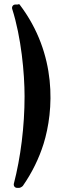

<svg xmlns="http://www.w3.org/2000/svg" viewBox="-20 -853 297 930"><path d="M63 57H73C78 57 88 51 91 47C136 -18 169 -86 191 -156C241 -317 258 -590 75 -831C72 -835 69 -831 64 -831H54C43 -831 36 -820 39 -810C83 -672 99 -498 99 -386C99 -241 80 -90 47 37C45 48 52 57 63 57Z"/></svg>

Font: DIN Rundschrift
Style: Mittel
Weight: 400
Version: Version 1.027